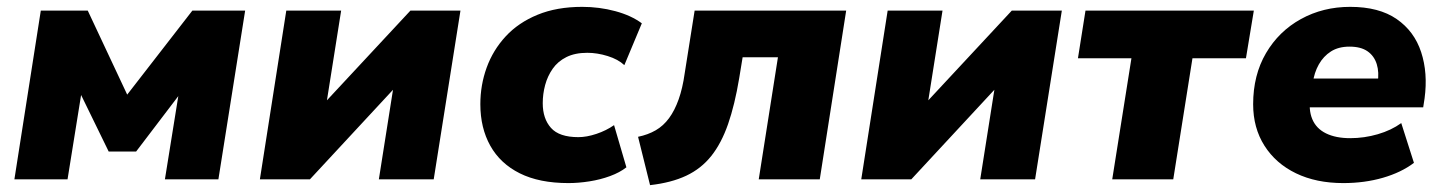

<svg xmlns="http://www.w3.org/2000/svg" viewBox="-20 -523 4212 560"><path d="M22 0 99 -492H236L351 -247L541 -492H695L617 0H461L507 -286H533L377 -81H297L197 -286H223L177 0Z M738 0 815 -492H975L927 -189H895L1177 -492H1323L1245 0H1085L1133 -304H1166L884 0Z M1638 11Q1553 11 1496 -17.5Q1439 -46 1410 -98Q1381 -150 1381 -219Q1381 -275 1399.5 -326Q1418 -377 1455 -417Q1492 -457 1548 -480Q1604 -503 1678 -503Q1728 -503 1774.5 -490.5Q1821 -478 1852 -455L1801 -333Q1783 -350 1752.5 -359.5Q1722 -369 1693 -369Q1657 -369 1632 -356.5Q1607 -344 1592 -322.5Q1577 -301 1570 -275Q1563 -249 1563 -222Q1563 -177 1587 -150Q1611 -123 1667 -123Q1691 -123 1719.5 -132.5Q1748 -142 1771 -158L1807 -35Q1788 -20 1759.5 -9.5Q1731 1 1699 6Q1667 11 1638 11Z M1876 17 1841 -124Q1870 -130 1892.5 -143Q1915 -156 1931.5 -178.5Q1948 -201 1959.5 -233.5Q1971 -266 1977 -309L2006 -492H2448L2371 0H2193L2249 -356H2146L2136 -295Q2123 -217 2103.5 -161Q2084 -105 2054.5 -68Q2025 -31 1981.5 -10.5Q1938 10 1876 17Z M2492 0 2569 -492H2729L2681 -189H2649L2931 -492H3077L2999 0H2839L2887 -304H2920L2638 0Z M3224 0 3280 -353H3124L3146 -492H3637L3614 -353H3458L3402 0Z M3898 11Q3819 11 3760 -17.5Q3701 -46 3668 -98Q3635 -150 3635 -219Q3635 -304 3672.5 -368Q3710 -432 3774.5 -467.5Q3839 -503 3918 -503Q4002 -503 4053.5 -467.5Q4105 -432 4125 -371Q4145 -310 4135 -236L4131 -210H3780L3792 -294H4014L3998 -281Q4003 -312 3995.5 -336Q3988 -360 3968.5 -373.5Q3949 -387 3916 -387Q3884 -387 3862 -373Q3840 -359 3826.5 -335Q3813 -311 3809 -281L3802 -242Q3796 -203 3807.5 -175.5Q3819 -148 3847.5 -134Q3876 -120 3918 -120Q3959 -120 3998.5 -131.5Q4038 -143 4067 -164L4104 -48Q4067 -20 4013.5 -4.5Q3960 11 3898 11Z"/></svg>

Font: Nunito Sans 12pt Black
Style: Italic
Weight: 900
Italic angle: -9°
Designer: Vernon Adams
Foundry: Vernon Adams
Version: Version 3.101;gftools[0.9.27]